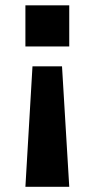

<svg xmlns="http://www.w3.org/2000/svg" viewBox="-20 -547 358 727"><path d="M76.2 -371.1V-526.9H242.2V-371.1ZM76.2 160.2 103 -295.9H214.8L242.2 160.2Z"/></svg>

Font: Archivo Expanded SemiBold
Style: Regular
Weight: 600
Width: 7
Designer: Hector Gatti
Foundry: Omnibus-Type
Version: Version 2.001